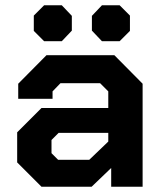

<svg xmlns="http://www.w3.org/2000/svg" viewBox="-20 -707 615 727"><path d="M45 -92V-206L137 -298H390V-361L359 -392H209L179 -361V-333H49V-390L156 -498H413L520 -390V0H401V-71L327 0H137ZM318 -102 390 -171V-204H202L175 -177V-127L200 -102ZM108 -590V-648L147 -687H214L252 -647V-591L214 -551H147ZM328 -591V-647L366 -687H433L472 -648V-590L433 -551H366Z"/></svg>

Font: Chakra Petch
Style: Bold
Weight: 700
Designer: Katatrad Aksorn Co.,Ltd.
Foundry: Cadson Demak Co.,Ltd.
Version: Version 1.000; ttfautohint (v1.6)